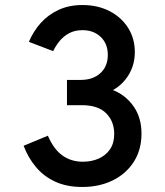

<svg xmlns="http://www.w3.org/2000/svg" viewBox="-20 -732 656 764"><path d="M307.5 12Q246 12 200.5 -8.8Q155 -29.5 123.5 -66.8Q92 -104 74 -152L170.5 -192Q194 -137.5 228.8 -113Q263.5 -88.5 309.5 -88.5Q344.5 -88.5 372.8 -101Q401 -113.5 417.8 -138Q434.5 -162.5 434.5 -199Q434.5 -249 402.5 -281.2Q370.5 -313.5 305.5 -313.5H246.5V-414H301Q350 -414 379.5 -441Q409 -468 409 -513.5Q409 -558 380.8 -585Q352.5 -612 308.5 -612Q277.5 -612 255 -599.8Q232.5 -587.5 217 -568.5Q201.5 -549.5 191.5 -528.5L95 -565.5Q112 -606.5 141.5 -639.8Q171 -673 212.8 -692.5Q254.5 -712 308 -712Q368.5 -712 415.5 -688Q462.5 -664 489.5 -621.5Q516.5 -579 516.5 -525Q516.5 -476 493.2 -436.2Q470 -396.5 429.5 -373.5Q479.5 -354 511.2 -309.2Q543 -264.5 543 -200.5Q543 -135.5 512.2 -87.8Q481.5 -40 428.2 -14Q375 12 307.5 12Z"/></svg>

Font: Overpass Mono Light SemiBold
Style: Regular
Weight: 600
Monospace: yes
Version: Version 4.000